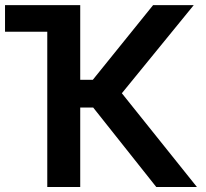

<svg xmlns="http://www.w3.org/2000/svg" viewBox="-25 -748 822 768"><path d="M600.1 0 347.7 -317.9H295.9V0H164.1V-621.1H-4.9V-727.5H295.9V-428.7H346.2L587.4 -727.5H750L462.4 -375L762.7 0Z"/></svg>

Font: Inter Tight SemiBold
Style: Regular
Weight: 600
Designer: Rasmus Andersson
Foundry: rsms
Version: Version 3.004; ttfautohint (v1.8.4.7-5d5b)